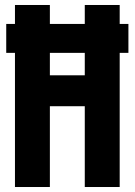

<svg xmlns="http://www.w3.org/2000/svg" viewBox="-20 -750 540 770"><path d="M5 -538V-654H495V-538ZM40 0V-730H180V-448H320V-730H460V0H320V-324H180V0Z"/></svg>

Font: M PLUS 1 Code
Style: Regular
Weight: 400
Designer: Coji Morishita
Foundry: UNDERFOREST DESIGN
Version: Version 1.005